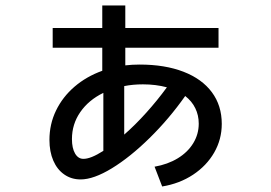

<svg xmlns="http://www.w3.org/2000/svg" viewBox="-20 -636 978 692"><path d="M169.9 -535.2H348.6V-616.2H431.6V-535.2H767.6V-463.9H431.6V-400.4Q456.5 -403.3 483.4 -403.3Q574.7 -403.3 641.4 -377.4Q708 -351.6 743.7 -303.5Q779.3 -255.4 779.3 -189.5Q779.3 -133.8 752 -86.2Q724.6 -38.6 675.8 -6.3Q627 25.9 564.5 36.1L537.1 -35.2Q584.5 -43.5 620.6 -65.4Q656.7 -87.4 676.5 -119.9Q696.3 -152.3 696.3 -190.4Q696.3 -220.7 683.8 -246.1Q671.4 -271.5 647.5 -290Q589.4 -207.5 519.3 -138.7Q449.2 -69.8 383.3 -29.5Q317.4 10.7 270.5 10.7Q237.3 10.7 211.7 -7.1Q186 -24.9 172.1 -57.1Q158.2 -89.4 158.2 -131.8Q158.2 -188.5 181.9 -237.5Q205.6 -286.6 248.5 -323.5Q291.5 -360.4 348.6 -380.9V-463.9H169.9ZM280.3 -63.5Q306.6 -63 352.5 -92.3V-301.3Q299.3 -275.4 269.3 -231.9Q239.3 -188.5 239.3 -134.8Q239.3 -102.1 250.5 -82.8Q261.7 -63.5 280.3 -63.5ZM581.5 -321.3Q541.5 -332 495.1 -332Q459 -332 427.7 -325.7V-150.9Q467.3 -185.5 507.1 -229.7Q546.9 -273.9 581.5 -321.3Z"/></svg>

Font: Pretendard JP Medium
Style: Regular
Weight: 500
Designer: Base glyphs from Inter by Rasmus Andersson; Hangeul glyphs from Noto Sans CJK(Source Han Sans) by Jang Soo-young and Kan
Foundry: Kil Hyung-jin
Version: Version 1.309